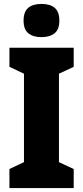

<svg xmlns="http://www.w3.org/2000/svg" viewBox="-20 -957 423 977"><path d="M355 0H28V-97L102 -132V-582L28 -617V-714H355V-617L280 -582V-132L355 -97ZM191 -937Q235 -937 258.5 -917Q282 -897 282 -852Q282 -807 257.5 -787.5Q233 -768 191 -768Q149 -768 124.5 -787.5Q100 -807 100 -852Q100 -897 123.5 -917Q147 -937 191 -937Z"/></svg>

Font: Noto Sans Bengali Condensed Black
Style: Regular
Weight: 900
Width: 3
Designer: Joana Ranito - Universal Thirst; Jelle Bosma - Monotype Design Team
Foundry: Universal Thirst ehf.
Version: Version 3.000; ttfautohint (v1.8.4.7-5d5b)